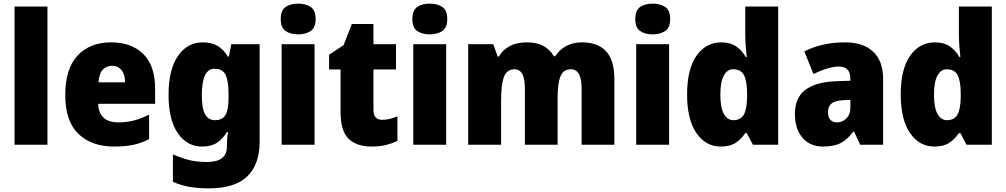

<svg xmlns="http://www.w3.org/2000/svg" viewBox="-20 -796 5535 1056"><path d="M241 0H60V-760H241Z M591 -563Q703 -563 768 -499Q833 -435 833 -310V-225H520Q521 -177 548.5 -150Q576 -123 631 -123Q678 -123 717.5 -133.5Q757 -144 800 -166V-31Q761 -10 716 0Q671 10 608 10Q484 10 411.5 -59.5Q339 -129 339 -273Q339 -419 407 -491Q475 -563 591 -563ZM597 -434Q566 -434 545.5 -413Q525 -392 522 -343H668Q668 -385 649 -409.5Q630 -434 597 -434Z M1095 -563Q1146 -563 1178.5 -542.5Q1211 -522 1233 -485H1239L1252 -553H1408V-17Q1408 108 1340 174Q1272 240 1128 240Q1068 240 1021 231.5Q974 223 931 204V53Q979 74 1021.5 84.5Q1064 95 1119 95Q1228 95 1228 10V1Q1228 -13 1229.5 -32.5Q1231 -52 1234 -70H1228Q1207 -34 1175 -12Q1143 10 1091 10Q1008 10 957.5 -64Q907 -138 907 -275Q907 -413 958.5 -488Q1010 -563 1095 -563ZM1160 -418Q1090 -418 1090 -272Q1090 -200 1108 -167.5Q1126 -135 1162 -135Q1204 -135 1220.5 -164.5Q1237 -194 1237 -256V-281Q1237 -349 1221 -383.5Q1205 -418 1160 -418Z M1620 -776Q1662 -776 1689 -757.5Q1716 -739 1716 -691Q1716 -644 1688.5 -625.5Q1661 -607 1620 -607Q1577 -607 1550.5 -625.5Q1524 -644 1524 -691Q1524 -739 1550.5 -757.5Q1577 -776 1620 -776ZM1710 -553V0H1529V-553Z M2082 -137Q2103 -137 2123.5 -142Q2144 -147 2166 -156V-21Q2136 -7 2103 1.5Q2070 10 2024 10Q1942 10 1897.5 -32.5Q1853 -75 1853 -182V-414H1790V-495L1870 -548L1915 -664H2034V-553H2158V-414H2034V-191Q2034 -137 2082 -137Z M2344 -776Q2386 -776 2413 -757.5Q2440 -739 2440 -691Q2440 -644 2412.5 -625.5Q2385 -607 2344 -607Q2301 -607 2274.5 -625.5Q2248 -644 2248 -691Q2248 -739 2274.5 -757.5Q2301 -776 2344 -776ZM2434 -553V0H2253V-553Z M3181 -563Q3268 -563 3313.5 -514Q3359 -465 3359 -360V0H3179V-303Q3179 -363 3164 -389Q3149 -415 3120 -415Q3078 -415 3062.5 -376Q3047 -337 3047 -260V0H2867V-303Q2867 -362 2853 -388.5Q2839 -415 2810 -415Q2767 -415 2751.5 -372.5Q2736 -330 2736 -244V0H2555V-553H2693L2717 -485H2724Q2743 -520 2782 -541.5Q2821 -563 2878 -563Q2934 -563 2970 -542.5Q3006 -522 3026 -487H3034Q3057 -523 3094.5 -543Q3132 -563 3181 -563Z M3570 -776Q3612 -776 3639 -757.5Q3666 -739 3666 -691Q3666 -644 3638.5 -625.5Q3611 -607 3570 -607Q3527 -607 3500.5 -625.5Q3474 -644 3474 -691Q3474 -739 3500.5 -757.5Q3527 -776 3570 -776ZM3660 -553V0H3479V-553Z M3944 10Q3861 10 3810 -64.5Q3759 -139 3759 -277Q3759 -415 3810.5 -489Q3862 -563 3947 -563Q3996 -563 4028 -541.5Q4060 -520 4082 -482H4087Q4084 -509 4081.5 -542Q4079 -575 4079 -603V-760H4260V0H4121L4087 -64H4079Q4057 -31 4026 -10.5Q3995 10 3944 10ZM4013 -135Q4054 -135 4071 -165.5Q4088 -196 4089 -261V-282Q4089 -348 4072.5 -381.5Q4056 -415 4012 -415Q3980 -415 3961 -380.5Q3942 -346 3942 -276Q3942 -203 3961.5 -169Q3981 -135 4013 -135Z M4630 -563Q4727 -563 4782 -512Q4837 -461 4837 -363V0H4711L4677 -73H4674Q4642 -30 4605.5 -10Q4569 10 4506 10Q4435 10 4393.5 -38.5Q4352 -87 4352 -169Q4352 -258 4408.5 -301Q4465 -344 4572 -349L4657 -352V-362Q4657 -398 4640.5 -414Q4624 -430 4595 -430Q4565 -430 4529 -419Q4493 -408 4454 -389L4404 -513Q4449 -537 4505.5 -550Q4562 -563 4630 -563ZM4619 -245Q4573 -243 4553.5 -226.5Q4534 -210 4534 -179Q4534 -150 4547.5 -136.5Q4561 -123 4583 -123Q4614 -123 4635.5 -145Q4657 -167 4657 -202V-247Z M5119 10Q5036 10 4985 -64.5Q4934 -139 4934 -277Q4934 -415 4985.5 -489Q5037 -563 5122 -563Q5171 -563 5203 -541.5Q5235 -520 5257 -482H5262Q5259 -509 5256.5 -542Q5254 -575 5254 -603V-760H5435V0H5296L5262 -64H5254Q5232 -31 5201 -10.5Q5170 10 5119 10ZM5188 -135Q5229 -135 5246 -165.5Q5263 -196 5264 -261V-282Q5264 -348 5247.5 -381.5Q5231 -415 5187 -415Q5155 -415 5136 -380.5Q5117 -346 5117 -276Q5117 -203 5136.5 -169Q5156 -135 5188 -135Z"/></svg>

Font: Noto Sans SemiCondensed Black
Style: Regular
Weight: 900
Width: 4
Designer: Monotype Design Team
Foundry: Monotype Imaging Inc.
Version: Version 2.013; ttfautohint (v1.8.4.7-5d5b)